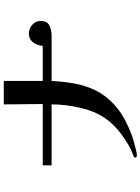

<svg xmlns="http://www.w3.org/2000/svg" viewBox="119 -880 761 1040"><g transform="rotate(-90 500.0 -359.5)"><path d="M907 -520Q907 -484 881.5 -472.5Q856 -461 826 -461H582Q579 -397 568 -336.5Q557 -276 530.5 -222Q504 -168 454 -122Q417 -88 371.5 -64Q326 -40 278 -23Q269 -20 249 -14.5Q229 -9 209 -4Q189 1 180 1Q176 1 171.5 -0.5Q167 -2 167 -8Q167 -13 171.5 -15.5Q176 -18 180 -19Q211 -30 238.5 -46.5Q266 -63 292 -82Q350 -125 384.5 -177.5Q419 -230 435 -300Q455 -382 455 -461H125V-509H457Q457 -562 456 -615Q455 -668 455 -720H582V-509H772Q774 -538 791 -561Q808 -584 839 -584Q865 -584 886 -566Q907 -548 907 -520Z"/></g></svg>

Font: Kaisei Opti
Style: Bold
Weight: 700
Designer: Font-Kai, 金井和夫
Foundry: KAZUO KANAI
Version: Version 5.003